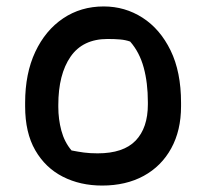

<svg xmlns="http://www.w3.org/2000/svg" viewBox="-20 -565 640 596"><path d="M302 -545Q368 -545 422.5 -510Q477 -475 509.5 -408.5Q542 -342 542 -246V-235Q542 -160 511.5 -104.5Q481 -49 426 -19Q371 11 297 11Q229 11 175 -16.5Q121 -44 89.5 -98.5Q58 -153 58 -235V-246Q58 -337 89.5 -404Q121 -471 176 -508Q231 -545 302 -545ZM314 -444Q237 -444 199 -389Q161 -334 161 -239V-233Q161 -195 170.5 -159.5Q180 -124 202 -98Q222 -94 240.5 -91.5Q259 -89 283 -89Q363 -89 401 -128.5Q439 -168 439 -241V-248Q439 -308 426 -355.5Q413 -403 384 -436Q370 -441 353 -442.5Q336 -444 314 -444Z"/></svg>

Font: Recursive Sn Csl St Med
Style: Regular
Weight: 500
Version: Version 1.079;hotconv 1.0.112;makeotfexe 2.5.65598; ttfautoh